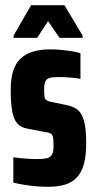

<svg xmlns="http://www.w3.org/2000/svg" viewBox="-20 -707 367 735"><path d="M164 8Q142 8 117.5 6Q93 4 70 0Q47 -4 31 -8V-105Q42 -103 54 -102Q66 -101 78 -100Q90 -99 101.5 -98.5Q113 -98 123 -98Q145 -98 158.5 -101Q172 -104 178.5 -114.5Q185 -125 185 -147Q185 -170 183 -181Q181 -192 174 -196Q167 -200 151 -202L83 -215Q60 -219 46.5 -234Q33 -249 27 -280Q21 -311 21 -363Q21 -406 30.5 -435.5Q40 -465 59 -483Q78 -501 106.5 -509.5Q135 -518 172 -518Q192 -518 213.5 -516Q235 -514 254.5 -511Q274 -508 288 -503V-405Q273 -408 257.5 -409.5Q242 -411 227.5 -411.5Q213 -412 201 -412Q182 -412 170.5 -409Q159 -406 154 -396Q149 -386 149 -367Q149 -346 150.5 -336.5Q152 -327 158 -323Q164 -319 176 -317L233 -305Q256 -301 273.5 -289.5Q291 -278 300.5 -248Q310 -218 310 -160Q310 -111 301 -78.5Q292 -46 273.5 -27Q255 -8 228 0Q201 8 164 8ZM32 -562V-571L99 -687H227L296 -571V-562H208L164 -626L122 -562Z"/></svg>

Font: Saira ExtraCondensed ExtraBold
Style: Regular
Weight: 800
Width: 2
Designer: Hector Gatti with collaboration of the Omnibus-Type team
Foundry: Omnibus-Type
Version: Version 1.101